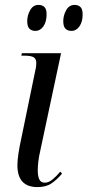

<svg xmlns="http://www.w3.org/2000/svg" viewBox="-20 -753 357 783"><path d="M133 10Q51 10 51 -79Q51 -118 68 -194L122 -456Q128 -479 128 -497Q128 -512 118 -519Q108 -526 79 -526H67L69 -536H229L145 -142Q138 -112 136 -92Q134 -72 134 -58Q134 -36 140 -22Q146 -8 163 -8Q178 -8 194 -21Q210 -34 226 -53L233 -45Q213 -21 190.5 -5.5Q168 10 133 10ZM271 -627Q256 -627 247 -636Q238 -645 238 -667Q238 -690 250 -711.5Q262 -733 284 -733Q299 -733 308 -724.5Q317 -716 317 -694Q317 -664 304 -645.5Q291 -627 271 -627ZM124 -627Q109 -627 100 -636Q91 -645 91 -667Q91 -690 103 -711.5Q115 -733 137 -733Q152 -733 161 -724.5Q170 -716 170 -695Q170 -664 157 -645.5Q144 -627 124 -627Z"/></svg>

Font: Noto Serif Display ExtraCondensed
Style: Italic
Weight: 400
Width: 2
Italic angle: -12°
Designer: Monotype Design Team
Foundry: Monotype Imaging Inc.
Version: Version 2.009